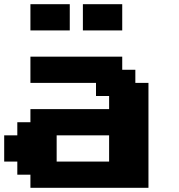

<svg xmlns="http://www.w3.org/2000/svg" viewBox="-20 -895 852 915"><path d="M125 0H687.5V-500H625V-562.5H562.5V-625H125V-500H437.5V-437.5H500V-375H125V-312.5H62.5V-250H0V-125H62.5V-62.5H125ZM500 -125H250V-250H500ZM375 -750H562.5V-875H375ZM125 -750H312.5V-875H125Z"/></svg>

Font: Faithful 32x
Style: Semibold
Weight: 400
Foundry: Faithful Resource Pack
Version: Version 1.0; January 27, 2023